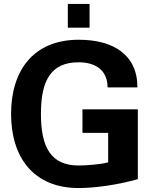

<svg xmlns="http://www.w3.org/2000/svg" viewBox="-20 -937 814 971"><path d="M378 14C456 14 572 -1 677 -31V-384H397V-265H527V-116C490 -105 409 -100 378 -100C238 -100 187 -191 187 -361C187 -531 238 -622 378 -622C459 -622 524 -585 524 -495H675C675 -662 551 -736 378 -736C148 -736 36 -579 36 -361C36 -143 148 14 378 14ZM323 -797H433V-917H323Z"/></svg>

Font: Perun
Style: Bold
Weight: 700
Foundry: Copyright (c) Stefan Peev, Context Ltd, 2016
Version: Version 1.089